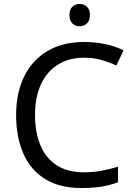

<svg xmlns="http://www.w3.org/2000/svg" viewBox="-20 -935 672 965"><path d="M389 10Q280 10 207 -35Q134 -80 97.5 -163Q61 -246 61 -358Q61 -466 100.5 -548.5Q140 -631 217 -677.5Q294 -724 404 -724Q459 -724 510 -713Q561 -702 601 -682L565 -606Q532 -621 491.5 -633Q451 -645 403 -645Q327 -645 271.5 -610.5Q216 -576 186 -511.5Q156 -447 156 -357Q156 -269 183.5 -204Q211 -139 265.5 -104Q320 -69 402 -69Q449 -69 491 -77Q533 -85 573 -97V-19Q533 -4 490.5 3Q448 10 389 10ZM381 -915Q401 -915 416.5 -901.5Q432 -888 432 -859Q432 -831 416.5 -817Q401 -803 381 -803Q359 -803 344 -817Q329 -831 329 -859Q329 -888 344 -901.5Q359 -915 381 -915Z"/></svg>

Font: Noto Sans Symbols
Style: Regular
Weight: 400
Designer: Monotype Design Team
Foundry: Monotype Imaging Inc.
Version: Version 2.002